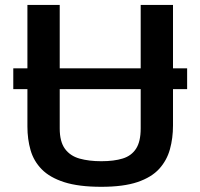

<svg xmlns="http://www.w3.org/2000/svg" viewBox="-20 -736 803 769"><path d="M33.2 -462.4H729.5V-378.9H33.2ZM385.7 12.2Q295.4 12.2 237.5 -6.3Q179.7 -24.9 147.5 -57.6Q115.2 -90.3 102.5 -134.3Q89.8 -178.2 89.8 -229.5V-716.3H219.2V-221.7Q219.2 -168.5 240.2 -139.9Q261.2 -111.3 298.8 -100.8Q336.4 -90.3 385.7 -90.3Q436.5 -90.3 471.4 -101.1Q506.3 -111.8 524.9 -140.4Q543.5 -168.9 543.5 -221.7V-716.3H672.9V-233.4Q672.9 -182.6 660.6 -138.2Q648.4 -93.8 617.7 -59.8Q586.9 -25.9 530.8 -6.8Q474.6 12.2 385.7 12.2Z"/></svg>

Font: Monda SemiBold
Style: Regular
Weight: 600
Designer: Vernon Adams
Foundry: Vernon Adams
Version: Version 2.200